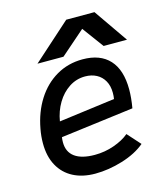

<svg xmlns="http://www.w3.org/2000/svg" viewBox="-115 -859 830 956"><g transform="rotate(-15 300.0 -381.0)"><path d="M44.5 -205Q44.5 -242 51.5 -278.5Q66.5 -361 106.5 -424.2Q146.5 -487.5 207.2 -523Q268 -558.5 343 -558.5Q433.5 -558.5 481.2 -506.5Q529 -454.5 529 -353.5Q529 -310.5 520 -258.5L144 -210.5Q142 -198.5 142 -184.5Q142 -134.5 177.2 -108.8Q212.5 -83 280 -83Q332 -83 380 -100Q428 -117 458 -142.5L518 -75.5Q472 -36.5 399.5 -14.2Q327 8 258.5 8Q193 8 145 -17Q97 -42 70.8 -89.8Q44.5 -137.5 44.5 -205ZM446 -358.5Q446 -394.5 431.5 -420.2Q417 -446 391.5 -459.5Q366 -473 333 -473Q288 -473 250.5 -448.5Q213 -424 188 -382.2Q163 -340.5 154.5 -289L443.5 -327Q446 -341 446 -358.5ZM316 -770H461.5L582.5 -595.5H462L381 -705.5L255 -595.5H121Z"/></g></svg>

Font: JuliaMono Medium
Style: Italic
Weight: 500
Italic angle: -9°
Monospace: yes
Designer: cormullion
Foundry: corm
Version: Version 0.054; ttfautohint (v1.8.4)